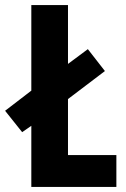

<svg xmlns="http://www.w3.org/2000/svg" viewBox="-41 -734 493 754"><path d="M82 0V-240L46 -215L-21 -299L82 -378V-714H226V-483L304 -541L371 -455L226 -345V-125H416V0Z"/></svg>

Font: Noto Sans Bengali ExtraCondensed
Style: Bold
Weight: 700
Width: 2
Designer: Joana Ranito - Universal Thirst; Jelle Bosma - Monotype Design Team
Foundry: Universal Thirst ehf.
Version: Version 3.000; ttfautohint (v1.8.4.7-5d5b)